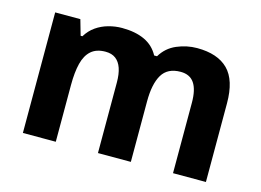

<svg xmlns="http://www.w3.org/2000/svg" viewBox="-80 -698 1141 840"><g transform="rotate(15 491.0 -278.0)"><path d="M719 -556Q812 -556 859.5 -508.5Q907 -461 907 -356V0H758V-319Q758 -378 738 -407.5Q718 -437 676 -437Q617 -437 592 -395Q567 -353 567 -274V0H418V-319Q418 -358 409 -384Q400 -410 382 -423.5Q364 -437 336 -437Q295 -437 271 -416Q247 -395 237 -355Q227 -315 227 -257V0H78V-546H192L212 -476H220Q237 -504 262 -521.5Q287 -539 317.5 -547.5Q348 -556 379 -556Q439 -556 481 -536.5Q523 -517 545 -476H558Q583 -518 627.5 -537Q672 -556 719 -556Z"/></g></svg>

Font: Noto Sans Hebrew
Style: Bold
Weight: 700
Designer: Monotype Design Team
Foundry: Monotype Imaging Inc.
Version: Version 2.003